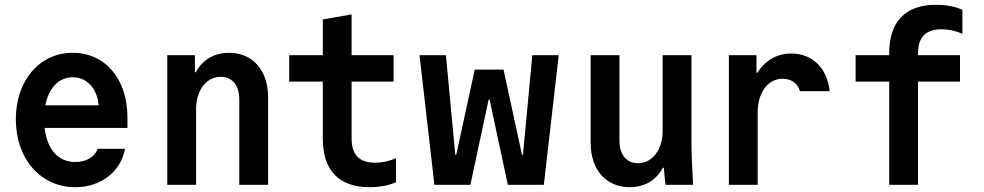

<svg xmlns="http://www.w3.org/2000/svg" viewBox="-20 -770 4100 800"><path d="M166 -237H511V-282C511 -441 418 -550 283 -550C145 -550 46 -435 46 -273C46 -108 149 10 294 10C400 10 483 -54 501 -150H387C375 -116 339 -95 294 -95C222 -95 176 -148 166 -237ZM283 -448C342 -448 385 -402 391 -331H169C183 -404 225 -448 283 -448Z M677 0H797V-315C797 -394 840 -450 900 -450C948 -450 977 -414 977 -355V0H1097V-365C1097 -477 1033 -550 934 -550C872 -550 824 -521 796 -469H792V-540H677Z M1445 -193V-430H1620V-540H1445V-710L1325 -689V-540H1185V-430H1325V-193C1325 -60 1392 10 1520 10C1561 10 1600 3 1630 -11V-111C1601 -98 1571 -92 1543 -92C1477 -92 1445 -125 1445 -193Z M1790 0H1940L2016 -355H2020L2096 0H2246L2308 -540H2198L2159 -125H2155L2078 -480H1958L1881 -125H1877L1838 -540H1728Z M2861 -180V-540H2741V-225C2741 -146 2698 -90 2638 -90C2590 -90 2561 -126 2561 -185V-540H2441V-175C2441 -63 2505 10 2604 10C2666 10 2714 -19 2742 -71H2746C2748 -48 2750 -25 2753 0H2868C2864 -63 2861 -129 2861 -180Z M3137 0V-302C3137 -385 3180 -442 3241 -442C3277 -442 3305 -422 3313 -390H3437C3427 -486 3365 -547 3277 -547C3217 -547 3168 -518 3136 -467H3132V-540H3017V0Z M3685 0H3805V-430H3980V-540H3805V-547C3805 -615 3837 -648 3903 -648C3931 -648 3961 -642 3990 -629V-729C3960 -743 3921 -750 3880 -750C3752 -750 3685 -680 3685 -547V-540H3545V-430H3685Z"/></svg>

Font: CommitMono-dimboump
Style: Bold
Weight: 700
Monospace: yes
Designer: Eigil Nikolajsen
Foundry: Eigil Nikolajsen
Version: Version 1.143